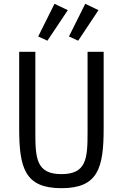

<svg xmlns="http://www.w3.org/2000/svg" viewBox="-20 -968 640 1000"><path d="M79.9 -698.2V-299C79.9 -92 110.1 12.1 300.1 12.1C490.1 12.1 519.9 -92 519.9 -299V-698.2H436.1V-279.1C436.1 -144.2 431.1 -61.1 300.1 -61.1C169 -61.1 164.1 -144.2 164.1 -279.1V-698.2ZM179 -778.1 226.9 -756 333.1 -915.1 263.8 -948.2ZM339.1 -778.1 387.1 -756 492.9 -915.1 424 -948.2Z"/></svg>

Font: Margiela Mono
Style: Regular
Weight: 400
Designer: Mike Abbink, Paul van der Laan, Pieter van Rosmalen
Foundry: Bold Monday
Version: Version 2.003 2021